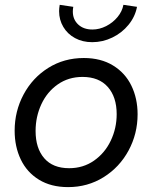

<svg xmlns="http://www.w3.org/2000/svg" viewBox="-20 -765 629 793"><path d="M40.5 -225.1Q40.5 -305.7 77.4 -374.8Q114.3 -443.8 179.4 -484.6Q244.6 -525.4 326.2 -525.4Q396.5 -525.4 446.8 -494.6Q497.1 -463.9 522.7 -411.1Q548.3 -358.4 548.3 -293Q548.3 -212.4 511 -143.3Q473.6 -74.2 408 -33.2Q342.3 7.8 261.2 7.8Q190.9 7.8 141.1 -22.7Q91.3 -53.2 65.9 -106.2Q40.5 -159.2 40.5 -225.1ZM461.9 -293.5Q461.9 -364.3 425.3 -405.8Q388.7 -447.3 320.8 -447.3Q262.7 -447.3 218.5 -416.3Q174.3 -385.3 150.6 -334Q127 -282.7 127 -224.1Q127 -152.8 162.6 -111.6Q198.2 -70.3 265.6 -70.3Q323.7 -70.3 368.4 -101.6Q413.1 -132.8 437.5 -184.1Q461.9 -235.4 461.9 -293.5ZM224.1 -718.8Q224.1 -730.5 226.6 -745.1L282.7 -736.8Q280.8 -727.5 280.8 -717.3Q280.8 -684.6 303 -663.8Q325.2 -643.1 361.8 -643.1Q390.6 -643.1 418.5 -657.2Q446.3 -671.4 465.6 -694.8Q484.9 -718.3 489.7 -745.1L545.9 -736.8Q538.1 -695.8 510.7 -662.4Q483.4 -628.9 443.8 -609.9Q404.3 -590.8 360.8 -590.8Q320.8 -590.8 289.8 -607.7Q258.8 -624.5 241.5 -653.8Q224.1 -683.1 224.1 -718.8Z"/></svg>

Font: Reddit Sans Chocolate
Style: Italic
Weight: 400
Italic angle: -11.25°
Designer: Stephen Hutchings
Version: Version 1.013